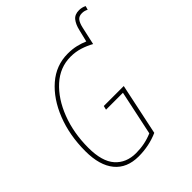

<svg xmlns="http://www.w3.org/2000/svg" viewBox="-238 -1000 1148 1148"><g transform="rotate(-45 336.5 -425.5)"><path d="M427 -24 496 -351H327L321 -326H464L404 -43Q339 -15 265 -15Q182 -15 133.5 -69.5Q85 -124 85 -240Q85 -364 125 -468.5Q165 -573 235 -636.5Q305 -700 395 -700Q437 -700 474.5 -688Q512 -676 544 -658L569 -771Q576 -803 588.5 -819.5Q601 -836 627 -836Q648 -836 666 -826L673 -850Q652 -861 627 -861Q591 -861 572.5 -838Q554 -815 545 -776L526 -698Q498 -710 466.5 -717.5Q435 -725 396 -725Q297 -725 221 -659Q145 -593 101.5 -482.5Q58 -372 58 -238Q58 -118 110.5 -54Q163 10 262 10Q350 10 427 -24Z"/></g></svg>

Font: Noto Sans Display SemiCondensed Thin
Style: Italic
Weight: 250
Width: 4
Designer: Monotype Design team
Foundry: Monotype Imaging Inc.
Version: 1.000